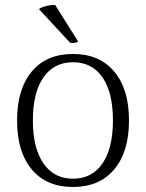

<svg xmlns="http://www.w3.org/2000/svg" viewBox="-20 -732 582 765"><path d="M271 13Q165 13 106.5 -57Q48 -127 48 -252Q48 -377 106.5 -447Q165 -517 271 -517Q376 -517 435 -447Q494 -377 494 -252Q494 -127 435 -57Q376 13 271 13ZM271 -20Q347 -20 388.5 -81Q430 -142 430 -252Q430 -363 388.5 -423.5Q347 -484 271 -484Q195 -484 153 -423.5Q111 -363 111 -252Q111 -142 153 -81Q195 -20 271 -20ZM135 -696Q142 -701 152.5 -704.5Q163 -708 176 -710.5Q189 -713 200 -712L291 -567Q289 -563 278 -561.5Q267 -560 260 -561Z"/></svg>

Font: Arima Light
Style: Regular
Weight: 300
Designer: Joana Correia and Natanael Gama
Foundry: NDISCOVER
Version: Version 1.101;gftools[0.9.23]